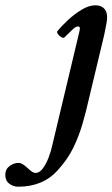

<svg xmlns="http://www.w3.org/2000/svg" viewBox="-187 -436 425 726"><path d="M-118 270Q-137 270 -152 258.5Q-167 247 -167 225Q-167 204 -151 192Q-135 180 -117 180Q-109 180 -101 185Q-93 190 -83 199Q-64 218 -53 218Q-38 218 -25.5 201.5Q-13 185 -3.5 160.5Q6 136 11 112L113 -316Q114 -321 114.5 -324Q115 -327 115 -329Q115 -336 107 -336Q100 -336 88.5 -325.5Q77 -315 57 -295Q53 -291 45.5 -295Q38 -299 32.5 -306.5Q27 -314 30 -318Q47 -339 71.5 -361.5Q96 -384 123 -400Q150 -416 174 -416Q194 -416 206 -404.5Q218 -393 218 -371Q218 -360 215 -344.5Q212 -329 207 -304L151 -70Q139 -16 125 32Q111 80 90 123Q69 166 32 207Q-24 270 -118 270Z"/></svg>

Font: Junicode
Style: Bold Italic
Weight: 700
Italic angle: -11°
Designer: Peter S. Baker
Version: Version 2.100; ttfautohint (v1.8.4)